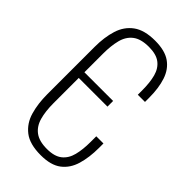

<svg xmlns="http://www.w3.org/2000/svg" viewBox="-251 -896 984 984"><g transform="rotate(45 241.0 -404.0)"><path d="M255 11Q175 11 132.5 -22Q90 -55 74 -110.5Q58 -166 58 -233V-577Q58 -647 75 -701.5Q92 -756 135 -787.5Q178 -819 255 -819Q326 -819 366 -791Q406 -763 423 -711.5Q440 -660 440 -591V-560H388V-591Q388 -649 377 -689.5Q366 -730 337 -752Q308 -774 255 -774Q197 -774 166 -750Q135 -726 124 -683Q113 -640 113 -583V-448H321V-407H113V-225Q113 -165 125 -122.5Q137 -80 168 -57Q199 -34 255 -34Q309 -34 338 -57Q367 -80 377.5 -121.5Q388 -163 388 -218V-259H440V-227Q440 -158 424 -104Q408 -50 368 -19.5Q328 11 255 11Z"/></g></svg>

Font: Oswald ExtraLight
Style: Regular
Weight: 250
Designer: Vernon Adams
Foundry: Vernon Adams
Version: Version 4.100; ttfautohint (v1.8.1.43-b0c9)